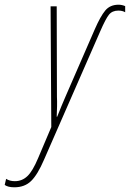

<svg xmlns="http://www.w3.org/2000/svg" viewBox="-133 -553 552 816"><path d="M-72 243Q-28 243 -0.5 216Q27 189 54 126L293 -420Q316 -473 330 -490.5Q344 -508 370 -508Q387 -508 399 -501V-527Q385 -533 371 -533Q335 -533 314.5 -508.5Q294 -484 270 -429L146 -144Q139 -128 129 -104Q119 -80 110 -57H108Q109 -78 109.5 -101Q110 -124 109 -141L108 -526H82L85 -13L29 119Q6 174 -16.5 195.5Q-39 217 -70 217Q-92 217 -107 207L-113 233Q-99 243 -72 243Z"/></svg>

Font: Noto Sans Display Condensed Thin
Style: Italic
Weight: 250
Width: 3
Italic angle: -12°
Designer: Monotype Design Team
Foundry: Monotype Imaging Inc.
Version: Version 1.900